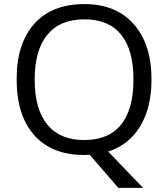

<svg xmlns="http://www.w3.org/2000/svg" viewBox="-20 -745 819 935"><path d="M717.8 -357.9Q717.8 -220.7 662.6 -129.9Q607.4 -39.1 506.8 -6.8L676.8 169.9H556.2L417 8.8L390.1 9.8Q232.4 9.8 146.7 -86.7Q61 -183.1 61 -358.9Q61 -533.2 147 -629.2Q232.9 -725.1 391.1 -725.1Q544.9 -725.1 631.3 -627.4Q717.8 -529.8 717.8 -357.9ZM148.9 -357.9Q148.9 -212.9 210.7 -137.9Q272.5 -63 390.1 -63Q508.8 -63 569.3 -137.7Q629.9 -212.4 629.9 -357.9Q629.9 -502 569.6 -576.4Q509.3 -650.9 391.1 -650.9Q272.5 -650.9 210.7 -575.9Q148.9 -501 148.9 -357.9Z"/></svg>

Font: f01525491
Style: Regular
Weight: 400
Foundry: Ascender Corporation
Version: Version 1.10